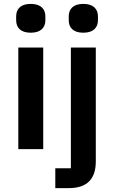

<svg xmlns="http://www.w3.org/2000/svg" viewBox="-20 -766 586 986"><path d="M344 98H264V200H334C430 200 472 150 472 63V-522H344ZM408 -598C460 -598 483 -625 483 -662V-682C483 -719 460 -746 408 -746C355 -746 333 -719 333 -682V-662C333 -625 355 -598 408 -598ZM138 -598C190 -598 213 -625 213 -662V-682C213 -719 190 -746 138 -746C85 -746 63 -719 63 -682V-662C63 -625 85 -598 138 -598ZM74 0H202V-522H74Z"/></svg>

Font: IBM Plex Thai Looped SemiBold
Style: Regular
Weight: 600
Designer: Mike Abbink, Paul van der Laan, Pieter van Rosmalen, Ben Mitchell, Mark Frömberg
Foundry: Bold Monday
Version: Version 1.0